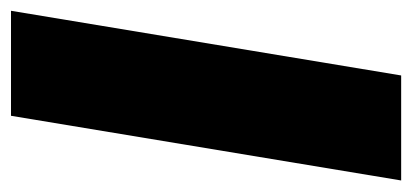

<svg xmlns="http://www.w3.org/2000/svg" viewBox="-225 -543 768 358"><g transform="rotate(-90 159.0 -364.0)"><path d="M317.9 -727.5 197.3 0H1.5L122.1 -727.5Z"/></g></svg>

Font: Inter 24pt Black
Style: Italic
Weight: 900
Italic angle: -9.3988°
Designer: Rasmus Andersson
Foundry: rsms
Version: Version 4.001;git-66647c0bb